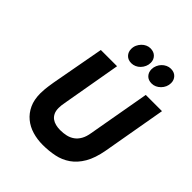

<svg xmlns="http://www.w3.org/2000/svg" viewBox="-254 -1095 1263 1263"><g transform="rotate(45 377.5 -463.5)"><path d="M389 -780Q358 -780 340 -799Q322 -818 322 -846Q322 -866 329.5 -882.5Q337 -899 349.5 -912Q362 -925 377.5 -932Q393 -939 409 -939Q441 -939 459.5 -920Q478 -901 478 -873Q478 -854 470.5 -837Q463 -820 450.5 -807Q438 -794 422 -787Q406 -780 389 -780ZM578 -780Q546 -780 528.5 -799Q511 -818 511 -846Q511 -865 518.5 -882Q526 -899 538 -911.5Q550 -924 566 -931.5Q582 -939 599 -939Q631 -939 649 -920Q667 -901 667 -873Q667 -854 659.5 -837Q652 -820 639 -807Q626 -794 610.5 -787Q595 -780 578 -780ZM357 12Q306 12 260.5 -1.5Q215 -15 180.5 -43.5Q146 -72 126 -115Q106 -158 106 -218Q106 -235 108 -257.5Q110 -280 118 -329L186 -700H337L267 -299Q262 -272 260.5 -259.5Q259 -247 259 -234Q259 -207 268 -188.5Q277 -170 292 -159Q307 -148 327 -143Q347 -138 369 -138Q399 -138 425 -144Q451 -150 472 -165Q493 -180 507.5 -205.5Q522 -231 528 -270L604 -700H755L677 -255Q662 -172 631.5 -120Q601 -68 558.5 -38.5Q516 -9 464.5 1.5Q413 12 357 12Z"/></g></svg>

Font: Overpass Heavy
Style: Italic
Weight: 900
Italic angle: -10°
Designer: Delve Withrington, Dave Bailey
Foundry: Delve Fonts
Version: Version 3.000;DELV;Overpass